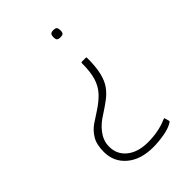

<svg xmlns="http://www.w3.org/2000/svg" viewBox="-204 -567 849 849"><g transform="rotate(-45 220.5 -142.5)"><path d="M307 -294Q311 -294 311.5 -292.5Q312 -291 312 -288Q312 -234 303.5 -198.5Q295 -163 278.5 -140Q262 -117 238 -99Q214 -81 183 -61Q168 -52 153.5 -39.5Q139 -27 127.5 -12Q116 3 109.5 20Q103 37 103 57Q103 106 140 135.5Q177 165 239 165Q273 165 303 159Q333 153 355 143Q363 140 364 140Q365 140 366 144L371 162Q372 164 371.5 166Q371 168 366 171Q346 184 309.5 190.5Q273 197 240 197Q162 197 116 158Q70 119 70 57Q70 10 87 -17.5Q104 -45 128 -61.5Q152 -78 173 -91Q212 -116 235 -141Q258 -166 268.5 -200.5Q279 -235 279 -288Q279 -291 280 -292.5Q281 -294 282 -294ZM315 -459Q315 -448 311 -442.5Q307 -437 293 -437Q279 -437 275 -442.5Q271 -448 271 -459Q271 -470 275 -476Q279 -482 293 -482Q307 -482 311 -476Q315 -470 315 -459Z"/></g></svg>

Font: Glory Thin Thin
Style: Regular
Weight: 250
Version: Version 1.011